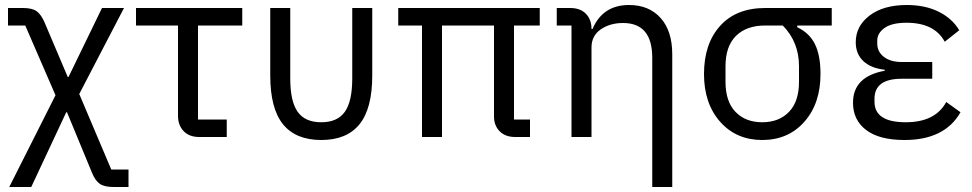

<svg xmlns="http://www.w3.org/2000/svg" viewBox="-20 -548 3890 768"><path d="M12 -516H72Q108 -516 126 -503.5Q144 -491 158 -459L251 -240H254L388 -516H476L297 -172L425 130H494V200H434Q398 200 379.5 187.5Q361 175 348 143L248 -99H245L105 200H17L202 -167L81 -446H12Z M887 0H777Q737 0 714.5 -23.5Q692 -47 692 -85V-446H524V-516H949V-446H772V-70H887Z M1141 -516V-234Q1141 -143 1170.5 -101Q1200 -59 1265 -59Q1330 -59 1359.5 -101Q1389 -143 1389 -234V-516H1469V-246Q1469 -114 1418 -51Q1367 12 1265 12Q1163 12 1112 -51Q1061 -114 1061 -246V-516Z M2036 -446V-70H2100V0H2041Q2001 0 1978.5 -23Q1956 -46 1956 -82V-446H1748V0H1668V-446H1573V-516H2139V-446Z M2346 0H2266V-446H2207V-516H2261Q2301 -516 2323.5 -493Q2346 -470 2346 -432H2350Q2391 -528 2496 -528Q2576 -528 2622.5 -476Q2669 -424 2669 -331V200H2589V-317Q2589 -456 2472 -456Q2420 -456 2383 -430.5Q2346 -405 2346 -358Z M3307 -446H3169V-439Q3218 -416 3240 -371Q3262 -326 3262 -252Q3262 -134 3197.5 -61Q3133 12 3029 12Q2925 12 2860.5 -61Q2796 -134 2796 -252Q2796 -373 2860.5 -444.5Q2925 -516 3041 -516H3307ZM3111 -446H3041Q2966 -446 2924 -404.5Q2882 -363 2882 -283V-221Q2882 -142 2922 -100.5Q2962 -59 3029 -59Q3096 -59 3136 -100.5Q3176 -142 3176 -221V-283Q3176 -380 3111 -446Z M3765 -140 3822 -99Q3759 12 3598 12Q3497 12 3444.5 -28Q3392 -68 3392 -137Q3392 -242 3519 -265V-269Q3464 -275 3433.5 -303.5Q3403 -332 3403 -379Q3403 -444 3458.5 -486Q3514 -528 3607 -528Q3681 -528 3735 -501Q3789 -474 3817 -427L3759 -381Q3718 -457 3606 -457Q3547 -457 3518 -436Q3489 -415 3489 -386V-374Q3489 -341 3515.5 -320.5Q3542 -300 3587 -300H3709V-233H3587Q3478 -233 3478 -153V-141Q3478 -59 3603 -59Q3721 -59 3765 -140Z"/></svg>

Font: Aneliza
Style: Regular
Weight: 400
Designer: Mike Abbink, Paul van der Laan, Pieter van Rosmalen
Foundry: Bold Monday
Version: Version 3.0